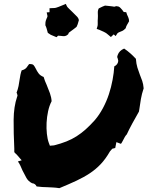

<svg xmlns="http://www.w3.org/2000/svg" viewBox="-20 -977 761 990"><path d="M70.3 -483.4Q68.4 -496.1 65.4 -499Q72.3 -516.6 75.7 -533.7Q79.1 -550.8 81.1 -566.4Q83 -580.1 85.4 -591.8Q87.9 -603.5 91.8 -614.3Q108.4 -618.2 116.7 -628.4Q125 -638.7 129.9 -646.5Q147.5 -647.5 152.8 -641.6Q158.2 -635.7 165 -622.1Q169.9 -611.3 178.7 -599.1Q187.5 -586.9 205.1 -580.1Q208 -569.3 211.9 -559.6Q215.8 -549.8 220.7 -539.1Q229.5 -518.6 237.3 -496.6Q245.1 -474.6 246.1 -455.1Q234.4 -432.6 228 -403.3Q221.7 -374 220.2 -344.2Q218.8 -314.5 221.7 -287.1Q224.6 -259.8 231.4 -241.2L237.3 -225.6L258.8 -227.5Q293.9 -236.3 322.3 -247.6Q350.6 -258.8 375 -274.4Q399.4 -290 421.9 -310.1Q444.3 -330.1 468.8 -357.4Q492.2 -384.8 510.7 -419.4Q529.3 -454.1 541.5 -491.2Q553.7 -528.3 560.5 -565.4Q567.4 -602.5 569.3 -634.8Q587.9 -643.6 589.8 -663.1L586.9 -675.8Q584 -680.7 584.5 -685.1Q585 -689.5 586.9 -693.4Q594.7 -715.8 620.1 -726.6Q637.7 -714.8 652.8 -701.2Q668 -687.5 680.7 -673.8Q682.6 -647.5 688.5 -628.4Q694.3 -609.4 701.2 -591.8Q708 -575.2 713.4 -559.6Q718.8 -543.9 720.7 -521.5Q710.9 -492.2 706.5 -466.3Q702.1 -440.4 698.2 -412.1L696.3 -401.4Q678.7 -371.1 661.6 -339.4Q644.5 -307.6 633.8 -284.2Q627.9 -278.3 623.5 -270.5Q619.1 -262.7 615.2 -254.9Q613.3 -252 609.9 -245.1Q606.4 -238.3 603.5 -235.4L580.1 -244.1L574.2 -213.9L558.6 -210L546.9 -196.3Q524.4 -157.2 499.5 -130.9Q474.6 -104.5 443.8 -84Q413.1 -63.5 374.5 -45.4Q335.9 -27.3 286.1 -6.8Q266.6 -9.8 252.4 -10.3Q238.3 -10.7 224.6 -11.7Q210.9 -11.7 198.2 -12.7Q185.5 -13.7 168.9 -15.6Q165 -24.4 158.2 -28.3Q151.4 -32.2 145.5 -32.2Q126 -42 116.2 -59.6Q106.4 -77.1 95.7 -98.6Q90.8 -110.4 85.4 -122.1Q80.1 -133.8 72.3 -144.5L91.8 -150.4L66.4 -179.7Q63.5 -182.6 60.1 -185.5Q56.6 -188.5 53.7 -192.4V-210.9Q49.8 -291 50.3 -358.9Q50.8 -426.8 68.4 -478.5ZM644.5 -877.9 645.5 -867.2Q638.7 -855.5 634.3 -847.7Q629.9 -839.8 627.9 -831.1Q617.2 -820.3 611.3 -817.9Q605.5 -815.4 600.6 -813.5Q589.8 -809.6 585.9 -805.7L576.2 -791L566.4 -799.8L551.8 -786.1Q541 -794.9 536.1 -799.3Q531.2 -803.7 526.9 -806.6Q522.5 -809.6 515.1 -813Q507.8 -816.4 492.2 -823.2L478.5 -828.1L482.4 -840.8Q484.4 -845.7 483.9 -858.4Q483.4 -871.1 484.4 -879.9Q485.4 -895.5 484.4 -909.2Q483.4 -922.9 489.3 -933.6Q509.8 -944.3 521.5 -948.2Q531.2 -947.3 540 -946.3Q548.8 -945.3 557.6 -944.3Q564.5 -943.4 566.4 -942.9Q568.4 -942.4 568.8 -942.4Q569.3 -942.4 571.3 -942.9Q573.2 -943.4 579.1 -945.3L590.8 -943.4Q597.7 -940.4 602.1 -935.1Q606.4 -929.7 611.3 -924.8Q615.2 -917 619.1 -915L630.9 -914.1L634.8 -902.3Q639.6 -892.6 641.1 -888.2Q642.6 -883.8 644.5 -877.9ZM352.5 -916Q363.3 -904.3 374 -894.5Q384.8 -884.8 386.7 -873Q382.8 -857.4 380.4 -851.6Q377.9 -845.7 375 -838.9Q362.3 -828.1 345.7 -816.4Q339.8 -811.5 337.9 -810.5Q335.9 -809.6 335.4 -809.1Q335 -808.6 334.5 -807.1Q334 -805.7 331.1 -799.8L321.3 -793Q313.5 -790 306.6 -790.5Q299.8 -791 293 -792Q290 -792 285.6 -792.5Q281.2 -793 279.3 -793L271.5 -785.2L259.8 -790Q249 -794.9 244.6 -796.4Q240.2 -797.9 235.4 -801.8L226.6 -807.6Q222.7 -822.3 220.2 -830.6Q217.8 -838.9 213.9 -846.7Q213.9 -863.3 215.8 -869.1Q217.8 -875 219.7 -879.9Q225.6 -890.6 224.6 -895.5L220.7 -913.1L235.4 -914.1V-934.6Q249 -935.5 255.9 -935.5Q262.7 -935.5 268.6 -937Q274.4 -938.5 281.7 -941.4Q289.1 -944.3 305.7 -951.2L319.3 -957L325.2 -944.3Q327.1 -940.4 336.4 -931.6Q345.7 -922.9 352.5 -916Z"/></svg>

Font: Permanent Marker
Style: Regular
Weight: 400
Designer: Font Diner, Inc
Foundry: Font Diner, Inc
Version: Version 1.001